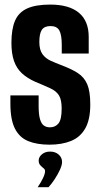

<svg xmlns="http://www.w3.org/2000/svg" viewBox="-20 -612 431 822"><path d="M191.7 7.4Q139 7.4 101.5 -7.6Q64 -22.6 44.2 -60.8Q24.5 -99 24.5 -168V-203.5Q54.7 -203.5 84.9 -203.5Q115.1 -203.5 145.4 -203.5V-158.5Q145.4 -121.3 151.4 -101.5Q157.4 -81.6 168.2 -74.2Q179.1 -66.9 193.7 -66.9Q216.8 -66.9 230.4 -83.6Q244 -100.3 244 -147.6Q244 -185 232.5 -203.5Q221.1 -222 196.2 -233.6Q171.2 -245.2 131.5 -261.6Q96.8 -277 73.9 -298.1Q51 -319.2 39.9 -351.1Q28.9 -383 28.9 -428.7Q28.9 -486.9 44.2 -523Q59.6 -559 96.1 -575.7Q132.6 -592.4 195 -592.4Q275.5 -592.4 317.6 -557.5Q359.8 -522.6 359.8 -454.1V-382.9Q331 -382.9 302.3 -382.9Q273.6 -382.9 244.4 -382.9V-419.4Q244.4 -463.5 233.8 -482Q223.2 -500.4 196.4 -500.4Q169.7 -500.4 159 -484.1Q148.4 -467.8 148.4 -432.4Q148.4 -399 161.5 -380.6Q174.5 -362.3 195.8 -352.5Q217 -342.8 240.5 -333.9Q285.2 -317.2 312.8 -299.4Q340.5 -281.6 353.5 -251.2Q366.5 -220.8 366.5 -164.3Q366.5 -100.2 345.1 -62.4Q323.7 -24.7 284.5 -8.7Q245.3 7.4 191.7 7.4ZM141.4 189.4Q155.9 167.9 164.4 150Q172.9 132.1 172.9 120.5Q172.9 113.1 166 107.9Q159.1 102.7 152.4 95.3Q145.6 87.9 145.6 75.1Q145.6 60.6 159.3 48.8Q173 37 194.3 37Q217 37 231.3 49.8Q245.7 62.5 245.7 81.5Q245.7 94.9 236.6 114.8Q227.5 134.8 214.5 154.5Q201.6 174.3 187.8 189.4Z"/></svg>

Font: Alumni Sans SC Thin
Style: Regular
Weight: 100
Designer: Robert E. Leuschke
Foundry: Robert E. Leuschke
Version: Version 1.018